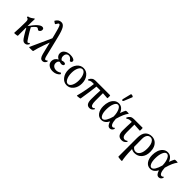

<svg xmlns="http://www.w3.org/2000/svg" viewBox="175 -1950 3446 3446"><g transform="rotate(45 1898.5 -226.5)"><path d="M58.1 9.8Q67.9 -145 67.9 -279.8Q67.9 -346.2 26.9 -346.2Q21 -346.2 21 -360.1Q21 -374 26.9 -374Q43.9 -374 69.3 -386.5Q94.7 -398.9 119.1 -418.9Q134.8 -431.2 138.2 -431.2Q145 -431.2 145 -417Q142.1 -393.1 142.1 -341.8V-245.1Q203.6 -335 253.2 -379.9Q302.7 -424.8 336.9 -424.8Q359.4 -424.8 369.6 -414.6Q379.9 -404.3 379.9 -382.8Q379.9 -360.4 364.5 -343.3Q349.1 -326.2 334 -326.2Q325.7 -326.2 311 -338.6Q296.4 -351.1 283.2 -351.1Q259.8 -351.1 196.8 -272.9Q231.4 -206.5 288.1 -118.2Q315.4 -73.2 330.1 -55.2Q344.7 -37.1 356 -37.1Q365.7 -37.1 378.9 -55.2Q381.8 -57.6 386.7 -55.9Q391.6 -54.2 395.5 -48.8Q399.4 -43.5 397 -39.1Q382.8 -12.2 365 -0.5Q347.2 11.2 320.8 11.2Q295.4 11.2 274.9 -7.8Q254.4 -26.9 223.1 -78.1Q184.6 -139.2 147.9 -208L142.1 -199.2V0Q142.1 3.9 120.1 8.3Q98.1 12.7 79.3 13.2Q60.5 13.7 58.1 9.8Z M427.7 0 611.8 -405.8 593.8 -478Q574.7 -557.1 560.5 -601.3Q546.4 -645.5 537.1 -660.6Q527.8 -675.8 518.1 -675.8Q506.8 -675.8 498.3 -666.5Q489.7 -657.2 469.7 -622.1Q467.3 -617.7 453.1 -624.8Q439 -631.8 426.8 -642.3Q414.6 -652.8 417 -657.2Q439.9 -693.4 464.1 -709.2Q488.3 -725.1 524.9 -725.1Q571.3 -725.1 603 -674.1Q634.8 -623 667 -490.2L761.7 -101.1Q770.5 -67.9 779.3 -54.9Q788.1 -42 798.8 -42Q813 -42 828.6 -60.1Q832.5 -64 839.8 -55.4Q847.2 -46.9 845.7 -43Q830.1 -14.2 812.7 -1.5Q795.4 11.2 772.9 11.2Q741.7 11.2 722.7 -11Q703.6 -33.2 689.9 -85.9L632.8 -317.9L592.8 -209Q548.3 -83.5 529.8 0Q528.8 4.4 502.7 6.1Q476.6 7.8 451.4 6.1Q426.3 4.4 427.7 0Z M1031.7 11.2Q968.3 11.2 928 -20.3Q887.7 -51.8 887.7 -105Q887.7 -175.8 960.4 -214.8Q895.5 -246.6 895.5 -310.1Q895.5 -361.3 939.7 -393.1Q983.9 -424.8 1052.7 -424.8Q1091.3 -424.8 1120.6 -414.8Q1149.9 -404.8 1160.6 -388.2Q1163.6 -384.3 1163.6 -368.2Q1163.6 -356 1152.8 -346.4Q1142.1 -336.9 1129.4 -336.9Q1120.6 -336.9 1115.7 -345.2Q1084 -396 1039.6 -396Q1009.3 -396 990.5 -373.3Q971.7 -350.6 971.7 -314.9Q971.7 -289.1 983.9 -268.8Q996.1 -248.5 1015.6 -241.2Q1033.2 -252 1057.6 -252Q1101.6 -252 1101.6 -224.1Q1101.6 -210.4 1087.6 -200.2Q1073.7 -189.9 1050.8 -189.9Q1036.1 -189.9 1004.4 -200.2Q966.8 -183.1 966.8 -132.8Q966.8 -93.3 994.6 -69.6Q1022.5 -45.9 1067.4 -45.9Q1109.4 -45.9 1153.8 -76.2Q1157.7 -79.1 1163.1 -73.2Q1168.5 -67.4 1170.7 -60.1Q1172.9 -52.7 1170.4 -47.9Q1117.2 11.2 1031.7 11.2Z M1387.7 11.2Q1313.5 11.2 1263.4 -51.3Q1213.4 -113.8 1213.4 -207Q1213.4 -300.8 1263.2 -362.8Q1313 -424.8 1387.7 -424.8Q1463.4 -424.8 1512.9 -362.8Q1562.5 -300.8 1562.5 -207Q1562.5 -113.8 1512.9 -51.3Q1463.4 11.2 1387.7 11.2ZM1387.7 -21Q1428.7 -21 1456.1 -74.7Q1483.4 -128.4 1483.4 -208Q1483.4 -289.1 1456.3 -342.5Q1429.2 -396 1387.7 -396Q1347.2 -396 1319.8 -342.3Q1292.5 -288.6 1292.5 -208Q1292.5 -128.4 1319.8 -74.7Q1347.2 -21 1387.7 -21Z M1649.4 9.8Q1670.4 -66.9 1690.4 -169.7Q1710.4 -272.5 1719.2 -352.1H1680.2Q1636.2 -352.1 1607.4 -327.1Q1602.5 -322.3 1594.2 -329.1Q1585.9 -335.9 1588.4 -342.8Q1606 -377.4 1632.1 -396.2Q1658.2 -415 1700.2 -415H2067.4Q2071.3 -415 2073.2 -396.5Q2075.2 -377.9 2073.2 -359.6Q2071.3 -341.3 2067.4 -341.8Q1969.7 -349.1 1950.2 -350.1V-154.8Q1950.2 -36.1 2001.5 -36.1Q2018.6 -36.1 2036.1 -55.2Q2038.6 -57.6 2042.2 -54.4Q2045.9 -51.3 2048.1 -46.4Q2050.3 -41.5 2049.3 -40Q2031.7 -12.2 2012.2 -0.5Q1992.7 11.2 1966.3 11.2Q1920.4 11.2 1898.4 -22Q1876.5 -55.2 1876.5 -124Q1876.5 -218.8 1883.3 -352.1H1784.2Q1768.6 -213.4 1734.4 0Q1733.4 3.9 1710.9 8.3Q1688.5 12.7 1670.2 13.2Q1651.9 13.7 1649.4 9.8Z M2313 -518.1Q2303.7 -497.1 2288.6 -502.7Q2273.4 -508.3 2277.8 -528.8L2317.9 -690.9Q2321.8 -698.7 2336.2 -697.8Q2350.6 -696.8 2365 -688.7Q2379.4 -680.7 2376 -672.9ZM2266.1 11.2Q2198.2 11.2 2158.2 -44.9Q2118.2 -101.1 2118.2 -190.9Q2118.2 -252 2135.7 -304Q2153.3 -356 2191.4 -390.4Q2229.5 -424.8 2282.2 -424.8Q2333.5 -424.8 2366.9 -394.5Q2400.4 -364.3 2418 -314.9Q2440.9 -379.4 2461.9 -416Q2465.8 -422.9 2507.3 -422.4Q2540 -421.4 2538.1 -416Q2508.3 -376 2485.8 -325.9Q2463.4 -275.9 2439 -189Q2448.2 -42 2504.9 -42Q2522.9 -42 2534.2 -58.1Q2536.6 -61 2541 -58.8Q2545.4 -56.6 2549.1 -51.5Q2552.7 -46.4 2551.3 -43Q2530.3 11.2 2481 11.2Q2425.8 11.2 2398.9 -82Q2348.6 11.2 2266.1 11.2ZM2198.2 -186Q2198.2 -106.4 2219.2 -62.3Q2240.2 -18.1 2271 -18.1Q2303.7 -18.1 2332.8 -65.2Q2361.8 -112.3 2381.8 -188Q2381.8 -191.4 2381.3 -198.7Q2380.9 -206.1 2380.9 -210Q2378.4 -282.7 2352.3 -339.4Q2326.2 -396 2288.1 -396Q2249.5 -396 2223.9 -336.4Q2198.2 -276.9 2198.2 -186Z M2780.8 11.2Q2726.6 11.2 2700.2 -22Q2673.8 -55.2 2673.8 -124Q2673.8 -218.8 2680.7 -352.1H2649.4Q2605.5 -352.1 2576.7 -327.1Q2571.8 -322.3 2563.5 -329.1Q2555.2 -335.9 2557.6 -342.8Q2575.2 -377.4 2601.3 -396.2Q2627.4 -415 2669.4 -415H2891.6Q2895.5 -415 2897.5 -396.5Q2899.4 -377.9 2897.5 -359.6Q2895.5 -341.3 2891.6 -341.8Q2788.1 -350.1 2748.5 -351.1V-154.8Q2748.5 -94.2 2765.1 -65.2Q2781.7 -36.1 2816.4 -36.1Q2840.8 -36.1 2863.8 -55.2Q2868.7 -59.1 2874.3 -50.8Q2879.9 -42.5 2877.4 -40Q2856.4 -12.2 2834.5 -0.5Q2812.5 11.2 2780.8 11.2Z M3053.2 268.1Q3050.3 272.5 3027.6 272Q3004.9 271.5 2978 267.3Q2951.2 263.2 2951.2 258.8V-216.8Q2951.2 -323.7 2996.8 -374.3Q3042.5 -424.8 3120.1 -424.8Q3176.3 -424.8 3217 -394.3Q3257.8 -363.8 3277.1 -315.2Q3296.4 -266.6 3296.4 -207Q3296.4 -106.4 3243.9 -47.6Q3191.4 11.2 3108.4 11.2Q3066.4 11.2 3028.3 -11.2Q3031.2 101.1 3037.1 160.2Q3043 219.2 3053.2 268.1ZM3025.4 -266.1Q3025.4 -175.3 3027.3 -64.9Q3060.5 -21 3106.4 -21Q3155.8 -21 3186 -71Q3216.3 -121.1 3216.3 -208Q3216.3 -260.3 3206.5 -301Q3196.8 -341.8 3173.1 -368.9Q3149.4 -396 3114.3 -396Q3075.2 -396 3050.3 -362.8Q3025.4 -329.6 3025.4 -266.1Z M3507.3 11.2Q3439.5 11.2 3399.4 -44.9Q3359.4 -101.1 3359.4 -190.9Q3359.4 -252 3377 -304Q3394.5 -356 3432.6 -390.4Q3470.7 -424.8 3523.4 -424.8Q3574.7 -424.8 3608.2 -394.5Q3641.6 -364.3 3659.2 -314.9Q3682.1 -379.4 3703.1 -416Q3707 -422.9 3748.5 -422.4Q3781.2 -421.4 3779.3 -416Q3749.5 -376 3727.1 -325.9Q3704.6 -275.9 3680.2 -189Q3689.5 -42 3746.1 -42Q3764.2 -42 3775.4 -58.1Q3777.8 -61 3782.2 -58.8Q3786.6 -56.6 3790.3 -51.5Q3793.9 -46.4 3792.5 -43Q3771.5 11.2 3722.2 11.2Q3667 11.2 3640.1 -82Q3589.8 11.2 3507.3 11.2ZM3439.5 -186Q3439.5 -106.4 3460.4 -62.3Q3481.4 -18.1 3512.2 -18.1Q3544.9 -18.1 3574 -65.2Q3603 -112.3 3623 -188Q3623 -191.4 3622.6 -198.7Q3622.1 -206.1 3622.1 -210Q3619.6 -282.7 3593.5 -339.4Q3567.4 -396 3529.3 -396Q3490.7 -396 3465.1 -336.4Q3439.5 -276.9 3439.5 -186Z"/></g></svg>

Font: Junicode SmCond
Style: Regular
Weight: 400
Width: 4
Designer: Peter S. Baker
Version: Version 2.206